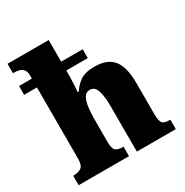

<svg xmlns="http://www.w3.org/2000/svg" viewBox="-174 -899 997 1037"><g transform="rotate(-30 324.5 -380.0)"><path d="M20 0V-59H24Q51 -59 70 -71Q89 -83 89 -127V-570H9V-625H89V-644Q89 -669 79 -681Q69 -693 55 -697Q41 -701 29 -701H15V-760H272V-625H406V-570H272V-540Q272 -514 270.5 -488Q269 -462 267 -438H274Q291 -466 322 -489Q353 -512 414 -512Q493 -512 529.5 -467Q566 -422 566 -321V-129Q566 -83 578 -71Q590 -59 622 -59H626V0H383V-282Q383 -346 371 -381Q359 -416 330 -416Q304 -416 292 -393.5Q280 -371 276 -336Q272 -301 272 -265V-124Q272 -82 286 -70.5Q300 -59 331 -59H334V0Z"/></g></svg>

Font: Noto Serif SemiCondensed Black
Style: Regular
Weight: 900
Width: 4
Designer: Monotype Design Team
Foundry: Monotype Imaging Inc.
Version: Version 2.014; ttfautohint (v1.8.4.7-5d5b)